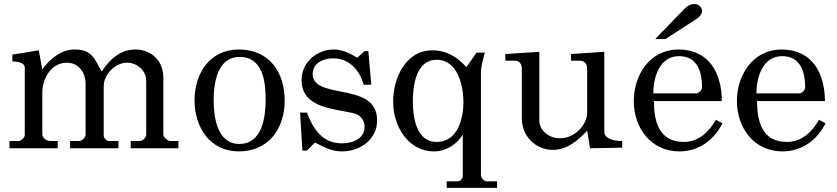

<svg xmlns="http://www.w3.org/2000/svg" viewBox="-20 -719 4059 931"><path d="M25.9 -35.2V0H259.8V-35.2H226.1C205.1 -35.2 185.1 -48.8 185.1 -70.8V-269C185.1 -338.9 229 -415 304.2 -415C360.8 -415 395 -367.2 395 -312V-66.9C395 -51.8 377.9 -35.2 362.8 -35.2H319.8V0H554.2V-35.2H507.8C497.1 -35.2 482.9 -49.8 482.9 -60.1V-300.8C482.9 -357.9 538.1 -415 596.2 -415C644 -415 689 -377.9 689 -326.2V-66.9C689 -53.2 672.9 -35.2 657.2 -35.2H613.8V0H845.2V-35.2H806.2C793 -35.2 772 -53.2 772 -66.9V-344.2C772 -420.9 716.8 -479 636.2 -479C561 -479 509.8 -428.2 473.1 -372.1C438 -433.1 426.8 -479 342.8 -479C277.8 -479 224.1 -436 185.1 -382.8L168 -475.1L40 -454.1V-421.9C61 -418.9 100.1 -418.9 100.1 -390.1V-64C100.1 -51.8 82 -36.1 71.8 -35.2Z M923.3 -231.9C923.3 -102.1 998 15.1 1138.2 15.1C1284.2 15.1 1360.4 -97.2 1360.4 -231.9C1360.4 -369.1 1285.2 -479 1138.2 -479C996.1 -479 923.3 -361.8 923.3 -231.9ZM1016.1 -232.9C1016.1 -315.9 1033.2 -442.9 1142.1 -442.9C1255.4 -442.9 1268.1 -321.8 1268.1 -236.8C1268.1 -153.8 1252.9 -21 1140.1 -21C1032.2 -21 1016.1 -153.8 1016.1 -232.9Z M1507.3 -27.8C1549.3 -6.8 1587.4 15.1 1636.2 15.1C1712.4 15.1 1785.2 -24.9 1805.2 -102.1C1845.2 -335.9 1499 -225.1 1496.1 -358.9C1496.1 -414.1 1547.4 -436 1595.2 -436C1674.3 -436 1722.2 -379.9 1744.1 -308.1H1780.3L1766.1 -471.2H1748L1712.4 -439C1676.3 -460 1641.1 -479 1599.1 -479C1517.1 -479 1442.4 -418 1442.4 -331.1C1442.4 -195.8 1595.2 -192.9 1695.3 -169.9C1726.1 -162.1 1748 -137.2 1748 -105C1748 -44.9 1688 -23.9 1638.2 -23.9C1543.9 -23.9 1499 -91.8 1468.3 -172.9H1435.1L1446.3 11.2H1468.3Z M2339.8 160.2C2326.2 159.2 2312 145 2312 127.9V-373C2312 -389.2 2321.3 -432.1 2331.1 -463.9H2291L2241.2 -393.1C2199.2 -441.9 2145 -475.1 2076.2 -475.1C1946.3 -475.1 1886.2 -338.9 1886.2 -226.1C1886.2 -109.9 1957 15.1 2085 15.1C2142.1 15.1 2194.8 -18.1 2224.1 -66.9V130.9C2224.1 146 2215.8 160.2 2196.3 160.2H2146V191.9H2390.1V160.2ZM2227.1 -225.1C2227.1 -141.1 2198.2 -30.8 2097.2 -30.8C1997.1 -30.8 1981.9 -152.8 1981.9 -228C1981.9 -304.2 1997.1 -429.2 2098.1 -429.2C2199.2 -429.2 2227.1 -303.2 2227.1 -225.1Z M2430.2 -424.8H2476.1C2501 -424.8 2510.3 -405.8 2510.3 -386.2V-145C2510.3 -58.1 2577.1 7.8 2661.1 7.8C2729 7.8 2783.2 -38.1 2827.1 -85L2841.3 0L2997.1 -2.9V-35.2C2967.3 -35.2 2910.2 -41 2910.2 -81.1V-467.8L2749 -457V-424.8H2791C2813 -424.8 2827.1 -411.1 2827.1 -386.2V-173.8C2827.1 -108.9 2761.2 -48.8 2699.2 -48.8C2646 -45.9 2595.2 -84 2595.2 -134.8V-467.8L2430.2 -457Z M3053.2 -229C3053.2 -99.1 3136.2 15.1 3273.9 15.1C3366.2 15.1 3440.9 -37.1 3482.9 -121.1L3451.2 -138.2C3418 -78.1 3366.2 -30.8 3295.9 -30.8C3174.8 -30.8 3150.9 -130.9 3150.9 -229H3480C3480 -362.8 3418.9 -479 3270 -479C3131.8 -479 3053.2 -356 3053.2 -229ZM3272.9 -446.8C3364.3 -446.8 3384.3 -365.2 3384.3 -293.9C3382.8 -280.8 3368.2 -266.1 3355 -266.1H3147.9C3147.9 -345.2 3178.2 -446.8 3272.9 -446.8ZM3157.2 -529.8C3156.2 -528.8 3207 -529.8 3207 -529.8L3348.1 -621.1C3363.3 -628.9 3384.3 -647 3384.3 -666C3384.3 -680.2 3371.1 -699.2 3348.1 -699.2C3320.8 -699.2 3309.1 -686 3291 -668Z M3553.2 -229C3553.2 -99.1 3636.2 15.1 3773.9 15.1C3866.2 15.1 3940.9 -37.1 3982.9 -121.1L3951.2 -138.2C3918 -78.1 3866.2 -30.8 3795.9 -30.8C3674.8 -30.8 3650.9 -130.9 3650.9 -229H3980C3980 -362.8 3918.9 -479 3770 -479C3631.8 -479 3553.2 -356 3553.2 -229ZM3772.9 -446.8C3864.3 -446.8 3884.3 -365.2 3884.3 -293.9C3882.8 -280.8 3868.2 -266.1 3855 -266.1H3647.9C3647.9 -345.2 3678.2 -446.8 3772.9 -446.8Z"/></svg>

Font: MusGlyphs-Text
Style: Regular
Weight: 400
Version: Version 2.1.1